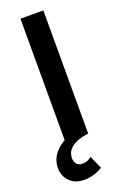

<svg xmlns="http://www.w3.org/2000/svg" viewBox="-175 -750 655 1025"><g transform="rotate(-20 153.0 -237.5)"><path d="M88.5 0V-700H218.5V0ZM116 225Q64 225 33.8 194.2Q3.5 163.5 3.5 118.5Q4 73.5 30.2 39.2Q56.5 5 101.8 -17.2Q147 -39.5 204 -46L218.5 0Q178.5 4.5 150.5 16.8Q122.5 29 107.5 48Q92.5 67 92 93.5Q92 113.5 102.8 127Q113.5 140.5 136.5 140.5Q150.5 140.5 164 135.2Q177.5 130 188 121.5L220.5 194.5Q197.5 209 170.8 217Q144 225 116 225Z"/></g></svg>

Font: Geologica Roman Medium
Style: Regular
Weight: 500
Designer: Sindre Bremnes, Frode Helland
Foundry: Monokrom Skriftforlag AS
Version: Version 1.010;gftools[0.9.28]